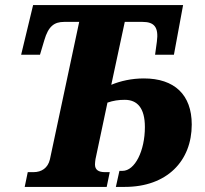

<svg xmlns="http://www.w3.org/2000/svg" viewBox="-20 -734 804 754"><path d="M77 0H399L411 -58H392C367 -58 353 -67 353 -88C353 -94 354 -102 355 -109L402 -331C425 -339 446 -342 470 -342C519 -342 549 -310 549 -235C549 -142 510 -63 461 -63H449L435 0H470C636 0 733 -102 733 -245C733 -362 665 -426 545 -426C497 -426 453 -416 417 -401L470 -648H540C585 -648 604 -628 596 -570L589 -519H663L699 -714H110L63 -519H137L154 -576C170 -631 193 -648 232 -648H291L176 -108C168 -74 143 -58 112 -58H89Z"/></svg>

Font: Noto Serif Condensed Black
Style: Italic
Weight: 900
Width: 3
Italic angle: -12°
Designer: Monotype Design Team
Foundry: Monotype Imaging Inc.
Version: Version 2.013